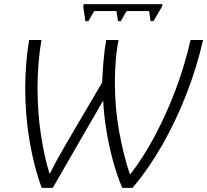

<svg xmlns="http://www.w3.org/2000/svg" viewBox="-20 -909 1010 936"><path d="M396 -806 386 -877 388 -889H772L770 -877L728 -806H714L707 -855H597L569 -806H555L548 -855H439L411 -806ZM183 7Q146 -95 124.5 -219.5Q103 -344 103 -478Q103 -536 107.5 -595.5Q112 -655 122 -714H182Q172 -655 167.5 -596.5Q163 -538 163 -483Q163 -358 180 -249Q197 -140 221 -64H224Q250 -118 299 -202L478 -507Q480 -559 485 -615.5Q490 -672 498 -714H558Q548 -663 544 -610.5Q540 -558 540 -507Q540 -381 561.5 -264.5Q583 -148 613 -60H616Q679 -142 734.5 -246Q790 -350 835 -468.5Q880 -587 909 -714H970Q939 -579 888.5 -449.5Q838 -320 772 -204Q706 -88 626 7H576Q550 -54 530 -128Q510 -202 498 -277.5Q486 -353 483 -419L237 7Z"/></svg>

Font: Noto Sans Light
Style: Italic
Weight: 300
Italic angle: -12°
Designer: Monotype Design Team
Foundry: Monotype Imaging Inc.
Version: Version 2.013; ttfautohint (v1.8.4.7-5d5b)